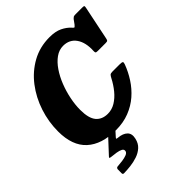

<svg xmlns="http://www.w3.org/2000/svg" viewBox="-282 -917 1336 1336"><g transform="rotate(-45 386.0 -249.5)"><path d="M682.5 -261.5Q662.5 -208 630.2 -158Q598 -108 552.8 -68.5Q507.5 -29 448.2 -5.8Q389 17.5 315 17.5Q176 17.5 100.2 -51.8Q24.5 -121 24.5 -261Q24.5 -355.5 54.2 -446Q84 -536.5 139.5 -609Q195 -681.5 272.8 -724.5Q350.5 -767.5 446.5 -767.5Q503.5 -767.5 540.8 -749.5Q578 -731.5 600.5 -706.5Q611.5 -694.5 615.2 -692.8Q619 -691 631 -705.5L655 -738.5Q661.5 -745.5 666.8 -748.8Q672 -752 686 -752H754.5Q769 -752 771 -748Q773 -744 770 -730.5L719 -483.5Q716.5 -470.5 712.5 -466.2Q708.5 -462 693.5 -462H617Q601.5 -462 598 -465.8Q594.5 -469.5 595 -482Q599.5 -563 566.2 -610.5Q533 -658 470.5 -658Q430.5 -658 395.5 -633Q360.5 -608 331.8 -565.8Q303 -523.5 282.5 -471.2Q262 -419 250.8 -363.8Q239.5 -308.5 239.5 -258.5Q239.5 -175.5 270.2 -139.2Q301 -103 356.5 -103Q397 -103 432.2 -124.5Q467.5 -146 497 -182Q526.5 -218 549 -261.5Q556 -275 562.2 -281.8Q568.5 -288.5 585.5 -288.5H657Q680.5 -288.5 684.8 -283.2Q689 -278 682.5 -261.5ZM131.5 254.5 132 217Q134 208.5 138.8 206Q143.5 203.5 151 203.5Q171.5 202 195.5 198.8Q219.5 195.5 237.8 188.5Q256 181.5 259.5 168Q263 151.5 247.8 143.2Q232.5 135 208.5 131.2Q184.5 127.5 162.5 125.5Q148 124 147 120.8Q146 117.5 152.5 111L256.5 -1Q261 -6 271.5 -6H311Q322 -6 324.8 -4Q327.5 -2 322.5 4L282.5 48.5Q274.5 57 275 60Q275.5 63 288.5 64Q334 68 356.8 90.5Q379.5 113 369.5 155Q361 193 336 215.5Q311 238 277.5 249.2Q244 260.5 208.8 264.5Q173.5 268.5 144.5 269Q130.5 270 131.5 254.5Z"/></g></svg>

Font: Besley* Narrow Heavy
Style: Italic
Weight: 800
Width: 4
Italic angle: -13°
Designer: Owen Earl
Foundry: indestructible type*
Version: Version 3.000; ttfautohint (v1.8.3)